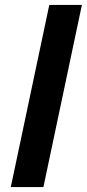

<svg xmlns="http://www.w3.org/2000/svg" viewBox="-20 -763 354 783"><path d="M24 0 181 -743H314L157 0Z"/></svg>

Font: Saira Thin SemiBold
Style: Italic
Weight: 600
Italic angle: -12°
Version: Version 1.101